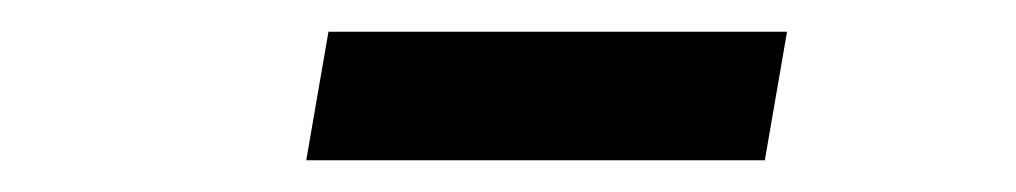

<svg xmlns="http://www.w3.org/2000/svg" viewBox="-20 -730 640 121"><path d="M187 -710H476L462 -629H173Z"/></svg>

Font: IBM Plex Mono Medm
Style: Italic
Weight: 500
Italic angle: -9°
Monospace: yes
Designer: Mike Abbink, Paul van der Laan, Pieter van Rosmalen
Foundry: Bold Monday
Version: Version 2.3